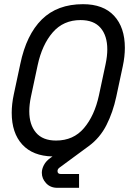

<svg xmlns="http://www.w3.org/2000/svg" viewBox="-20 -734 652 918"><path d="M254 164Q221 164 200.5 142Q180 120 180 92Q180 74 190 55Q200 36 221 21L231 14Q137 12 86.5 -43Q36 -98 36 -195Q36 -215 38.5 -237.5Q41 -260 46 -283L77 -428Q106 -568 180 -641Q254 -714 377 -714Q474 -714 525.5 -658.5Q577 -603 577 -505Q577 -485 574.5 -462.5Q572 -440 567 -417L536 -272Q520 -197 489 -136Q458 -75 405 -36L265 67Q255 74 255 84Q255 98 271 98H358V164ZM248 -62Q331 -62 381.5 -121.5Q432 -181 453 -278L485 -428Q489 -447 491 -464.5Q493 -482 493 -498Q493 -563 461 -600.5Q429 -638 365 -638Q283 -638 232 -579Q181 -520 160 -422L128 -272Q124 -253 122 -235.5Q120 -218 120 -202Q120 -138 152 -100Q184 -62 248 -62Z"/></svg>

Font: Space Mono
Style: Italic
Weight: 400
Italic angle: -12°
Monospace: yes
Designer: Colophon Foundry + Benjamin Critton
Foundry: Colophon Foundry & Benjamin Critton
Version: Version 1.003; ttfautohint (v1.8.4.7-5d5b)